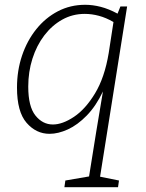

<svg xmlns="http://www.w3.org/2000/svg" viewBox="-20 -552 609 802"><path d="M249 230 253 202 352 185 382 -2 410 -170Q381 -109 342.5 -69.5Q304 -30 263.5 -11.5Q223 7 187 7Q131 7 91 -39Q51 -85 51 -186Q51 -257 72 -319.5Q93 -382 131.5 -430Q170 -478 222 -505Q274 -532 336 -532Q367 -532 400.5 -523.5Q434 -515 471 -495L483 -525H511L398 186L477 202L473 230ZM201 -32Q241 -32 289 -64Q337 -96 377 -162Q417 -228 434 -330L454 -460Q423 -478 393 -486Q363 -494 334 -494Q283 -494 240 -470Q197 -446 165 -404Q133 -362 115.5 -307Q98 -252 98 -190Q98 -107 128 -69.5Q158 -32 201 -32Z"/></svg>

Font: Bitter Light
Style: Italic
Weight: 300
Italic angle: -9°
Designer: Sol Matas, and Bitter project Authors
Foundry: Sol Matas
Version: Version 2.001